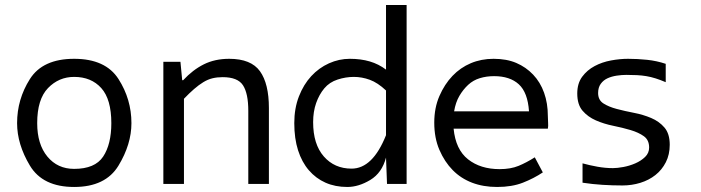

<svg xmlns="http://www.w3.org/2000/svg" viewBox="-20 -732 2790 764"><path d="M48 -242Q48 -337 99 -417.5Q150 -498 275 -498Q400 -498 451.5 -417.5Q503 -337 503 -242Q503 -158 451.5 -73Q400 12 275 12Q150 12 99 -73Q48 -158 48 -242ZM128 -242Q128 -158 168.5 -109Q209 -60 275 -60Q358 -60 390.5 -109Q423 -158 423 -242Q423 -337 383 -381.5Q343 -426 275 -426Q214 -426 171 -381.5Q128 -337 128 -242Z M630 0V-486H698L705 -413H709Q747 -454 791 -476Q835 -498 892 -498Q979 -498 1014.5 -448.5Q1050 -399 1050 -302V0H968V-291Q968 -360 947 -392.5Q926 -425 866 -425Q844 -425 825.5 -420.5Q807 -416 789 -405Q771 -394 752 -377.5Q733 -361 712 -339V0Z M1520 0 1516 -105Q1500 -44 1453.5 -16Q1407 12 1362 12Q1314 12 1275.5 -5Q1237 -22 1209 -54.5Q1181 -87 1166 -134Q1151 -181 1151 -242Q1151 -301 1169.5 -348.5Q1188 -396 1218.5 -429Q1249 -462 1289 -480Q1329 -498 1372 -498Q1416 -498 1451.5 -487.5Q1487 -477 1516 -455V-712H1598V0ZM1516 -372Q1483 -403 1451.5 -414.5Q1420 -426 1388 -426Q1356 -426 1323.5 -415.5Q1291 -405 1270.5 -380.5Q1250 -356 1238 -322Q1226 -288 1226 -246Q1226 -158 1268.5 -109.5Q1311 -61 1379 -61Q1463 -61 1516 -194Z M1785 -220Q1793 -137 1842.5 -98Q1892 -59 1968 -59Q2012 -59 2043.5 -72Q2075 -85 2108 -106L2140 -46Q2104 -22 2060.5 -5Q2017 12 1958 12Q1903 12 1858.5 -5Q1814 -22 1781.5 -55Q1749 -88 1728.5 -135.5Q1708 -183 1708 -244Q1708 -303 1728.5 -350Q1749 -397 1780.5 -430Q1812 -463 1853.5 -480.5Q1895 -498 1944 -498Q1996 -498 2034.5 -481.5Q2073 -465 2101.5 -435Q2130 -405 2145 -363Q2160 -321 2160 -270Q2160 -256 2161 -243Q2162 -230 2160 -220ZM2085 -289Q2080 -364 2044.5 -396.5Q2009 -429 1946 -429Q1916 -429 1889.5 -421Q1863 -413 1843 -394.5Q1823 -376 1808 -350.5Q1793 -325 1787 -289Z M2298 -82Q2327 -74 2358 -68.5Q2389 -63 2419 -63Q2436 -63 2460.5 -67.5Q2485 -72 2508 -82Q2531 -92 2547 -107.5Q2563 -123 2563 -145Q2563 -175 2542 -190Q2521 -205 2489 -214.5Q2457 -224 2420 -231.5Q2383 -239 2351 -253Q2319 -267 2298 -291.5Q2277 -316 2277 -360Q2277 -400 2296.5 -426.5Q2316 -453 2346 -469Q2376 -485 2411.5 -491.5Q2447 -498 2479 -498Q2517 -498 2555 -494Q2593 -490 2629 -478V-405Q2608 -414 2589 -420Q2570 -426 2552 -429Q2534 -432 2514.5 -433Q2495 -434 2472 -434Q2454 -434 2434 -431Q2414 -428 2397.5 -420.5Q2381 -413 2370.5 -398.5Q2360 -384 2360 -362Q2360 -334 2381 -320.5Q2402 -307 2434 -298.5Q2466 -290 2502.5 -283Q2539 -276 2571 -262.5Q2603 -249 2624 -224.5Q2645 -200 2645 -156Q2645 -117 2629.5 -86.5Q2614 -56 2588 -35.5Q2562 -15 2528 -4.5Q2494 6 2457 6Q2417 6 2377.5 3.5Q2338 1 2298 -5Z"/></svg>

Font: Codetta
Style: Regular
Weight: 400
Italic angle: -11°
Designer: Ulrich Proeller
Foundry: PROSA GmbH
Version: Version 2.00;September 29, 2018;FontCreator 11.5.0.2427 64-b